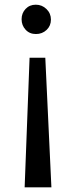

<svg xmlns="http://www.w3.org/2000/svg" viewBox="-20 -531 320 818"><path d="M173 -285 199 267H85L106 -285ZM132.5 -511Q159 -511 178 -492.5Q197 -474 197 -447.5Q197 -421 178.5 -403.5Q160 -386 133 -386Q106 -386 89 -404.5Q72 -423 72 -449Q72 -475 89 -493Q106 -511 132.5 -511Z"/></svg>

Font: Belgrano
Style: Regular
Weight: 400
Designer: Daniel Hernandez
Foundry: Daniel Hernndez
Version: Version 1.003